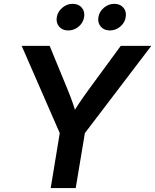

<svg xmlns="http://www.w3.org/2000/svg" viewBox="-20 -962 794 982"><path d="M239.3 0 285.6 -281.2 90.8 -727.5H233.9L327.1 -501Q340.8 -467.3 352.3 -434.6Q363.8 -401.9 374.5 -362.3H340.3Q363.3 -402.3 385.5 -435.3Q407.7 -468.3 431.6 -501L597.7 -727.5H753.9L414.1 -281.2L367.2 0ZM542 -806.2Q512.2 -806.2 495.4 -825.9Q478.5 -845.7 483.4 -874.5Q487.8 -902.8 511.5 -922.6Q535.2 -942.4 564.5 -942.4Q594.2 -942.4 611.1 -922.9Q627.9 -903.3 623 -874.5Q618.7 -845.7 595 -825.9Q571.3 -806.2 542 -806.2ZM329.1 -806.2Q299.3 -806.2 282.5 -825.9Q265.6 -845.7 270.5 -874.5Q275.4 -902.8 298.8 -922.6Q322.3 -942.4 351.6 -942.4Q381.3 -942.4 398.2 -922.9Q415 -903.3 410.2 -874.5Q405.8 -845.7 382.1 -825.9Q358.4 -806.2 329.1 -806.2Z"/></svg>

Font: Inter 24pt SemiBold
Style: Italic
Weight: 600
Italic angle: -9.3988°
Designer: Rasmus Andersson
Foundry: rsms
Version: Version 4.001;git-66647c0bb